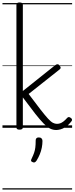

<svg xmlns="http://www.w3.org/2000/svg" viewBox="-20 -1035 604 1555"><path d="M138 15Q125 15 119 10.5Q113 6 113 -4V-996Q113 -1006 119 -1010.5Q125 -1015 138 -1015Q152 -1015 158.5 -1010.5Q165 -1006 165 -996V-298L427 -507Q437 -515 446.5 -514.5Q456 -514 463 -504Q469 -497 471 -488.5Q473 -480 462 -472L212 -274Q271 -195 308.5 -147Q346 -99 369 -74Q392 -49 408.5 -40.5Q425 -32 441 -32Q454 -32 466.5 -36Q479 -40 493 -50.5Q507 -61 523 -79Q530 -87 537 -87Q544 -87 552 -81Q561 -76 563 -68Q565 -60 559 -53Q535 -22 512 -7Q489 8 469 13Q449 18 436 18Q410 18 387 7Q364 -4 335.5 -32.5Q307 -61 266 -113Q225 -165 165 -246V-4Q165 6 158.5 10.5Q152 15 138 15ZM244 278Q233 274 231.5 267.5Q230 261 237 248Q249 223 256 203Q263 183 266 160Q269 137 269 102Q269 91 275 84.5Q281 78 294 78Q309 78 316.5 86Q324 94 324 106Q324 133 318.5 161Q313 189 302 215.5Q291 242 276 266Q269 276 262 279.5Q255 283 244 278ZM0 490H564V500H0ZM0 -20H564V0H0ZM0 -505H564V-500H0ZM0 -1010H564V-1000H0Z"/></svg>

Font: Playwrite ES Guides
Style: Regular
Weight: 400
Designer: Veronika Burian, José Scaglione
Foundry: TypeTogether
Version: Version 1.003